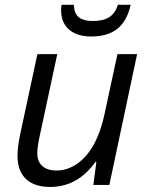

<svg xmlns="http://www.w3.org/2000/svg" viewBox="-20 -758 613 787"><path d="M51.8 -119.1Q51.8 -156.2 63 -209L133.3 -536.1H214.8L143.6 -204.6Q132.8 -155.8 132.8 -129.4Q132.8 -96.2 153.3 -77.6Q173.8 -59.1 211.4 -59.1Q256.8 -59.1 296.9 -87.2Q336.9 -115.2 365.2 -167Q394 -220.7 408.7 -291.5L461.4 -536.1H542L428.2 0H362.8L375 -94.7H371.6Q298.3 8.3 185.5 8.3Q120.6 8.3 86.2 -24.7Q51.8 -57.6 51.8 -119.1ZM230.5 -716.3Q230.5 -729.5 232.4 -738.3H282.7Q282.7 -734.9 283.7 -728Q286.1 -699.7 304.9 -685.8Q323.7 -671.9 360.8 -671.9Q402.8 -671.9 427.2 -687.3Q451.7 -702.6 463.4 -738.3H515.6Q501 -671.9 461.2 -640.1Q421.4 -608.4 354 -608.4Q295.9 -608.4 263.2 -636.7Q230.5 -665 230.5 -716.3Z"/></svg>

Font: Viking Open Sans
Style: Italic
Weight: 400
Italic angle: -12°
Foundry: Ascender Corporation
Version: Version 2.000